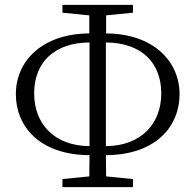

<svg xmlns="http://www.w3.org/2000/svg" viewBox="-20 -759 801 787"><path d="M347 -335C347 -278 347 -219 347 -160C202 -161 120 -252 120 -376C120 -502 201 -584 347 -585C347 -520 347 -455 347 -391ZM414 -393C414 -457 414 -521 414 -585C560 -584 641 -502 641 -376C641 -252 559 -161 414 -160C414 -220 414 -279 414 -335ZM415 -696 525 -707V-739H236V-707L346 -696V-622C153 -621 45 -509 45 -373C45 -242 141 -124 347 -123L346 -36L236 -25V8H525V-25L415 -36L414 -123C620 -124 716 -242 716 -373C716 -509 607 -621 415 -622Z"/></svg>

Font: Noto Serif CJK JP Light
Style: Regular
Weight: 300
Designer: Ryoko NISHIZUKA 西塚涼子 (kana & ideographs); Frank Grießhammer (Latin, Greek & Cyrillic); Wenlong ZHANG 张文龙 (bopomofo); San
Foundry: Adobe Systems Incorporated
Version: Version 1.001;PS 1.001;hotconv 16.6.54;makeotf.lib2.5.65590